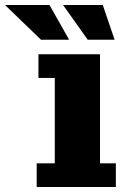

<svg xmlns="http://www.w3.org/2000/svg" viewBox="-110 -744 513 764"><path d="M53 -586 -90 -724H87L165 -586ZM239 -586 141 -724H299L346 -586ZM36 0V-94H108V-434H43V-528H288V-94H351V0Z"/></svg>

Font: Montagu Slab 16pt
Style: Bold
Weight: 700
Designer: Florian Karsten
Foundry: Florian Karsten
Version: Version 1.000; ttfautohint (v1.8.3)